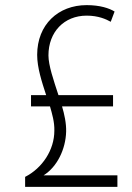

<svg xmlns="http://www.w3.org/2000/svg" viewBox="-20 -729 513 749"><path d="M101 -358V-314H175C183 -286 193 -253 192 -219C192 -144 145 -73 78 -39V0H438V-45H150C203 -78 236 -147 238 -215C239 -248 231 -284 222 -314H421V-358H208C189 -416 169 -474 169 -513C169 -604 230 -668 318 -668C364 -668 394 -654 412 -644L427 -684C406 -697 370 -709 318 -709C207 -709 125 -633 125 -515C125 -465 143 -410 160 -358Z"/></svg>

Font: Advent Pro
Style: Light
Weight: 300
Designer: Andreas Kalpakidis
Foundry: Andreas Kalpakidis
Version: Version 2.002 2007